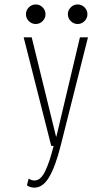

<svg xmlns="http://www.w3.org/2000/svg" viewBox="-20 -672 490 884"><path d="M176.2 -574.8Q163 -561.5 144.5 -561.5Q126 -561.5 112.8 -574.8Q99.5 -588 99.5 -606.5Q99.5 -625 112.8 -638.2Q126 -651.5 144.5 -651.5Q163 -651.5 176.2 -638.2Q189.5 -625 189.5 -606.5Q189.5 -588 176.2 -574.8ZM369.2 -574.8Q356 -561.5 337.5 -561.5Q319 -561.5 305.8 -574.8Q292.5 -588 292.5 -606.5Q292.5 -625 305.8 -638.2Q319 -651.5 337.5 -651.5Q356 -651.5 369.2 -638.2Q382.5 -625 382.5 -606.5Q382.5 -588 369.2 -574.8ZM126 -500 238.5 -41 242 -53 348 -500H385L259 0Q235 95 206.2 143.5Q177.5 192 138 192Q128 192 118 188.5Q108 185 104 181L112 150Q124 159 139 159Q153.5 159 166 147.8Q178.5 136.5 189.2 113.5Q200 90.5 208.5 64.5Q217 38.5 227 0H216L89 -500Z"/></svg>

Font: League Mono Condensed Thin
Style: Regular
Weight: 100
Width: 1
Designer: Tyler Finck
Foundry: The League of Moveable Type / Tyler Finck
Version: Version 2.210